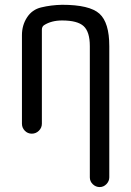

<svg xmlns="http://www.w3.org/2000/svg" viewBox="-20 -550 540 790"><path d="M70.3 -41V-405.3Q70.3 -446.3 91.3 -478.5Q112.3 -510.7 149.4 -519.5Q189.5 -529.3 235.4 -530.3Q348.6 -530.3 389.2 -493.7Q429.7 -457 429.7 -360.4V179.7Q429.7 195.3 418 207.5Q406.2 219.7 390.1 219.7Q374 219.7 361.8 208Q349.6 196.3 349.6 179.7V-360.4Q349.6 -418.9 324.2 -442.4Q298.8 -465.8 235.4 -465.8Q191.4 -465.8 161.1 -446.3Q152.3 -440.4 152.3 -427.7V-41Q152.3 -24.4 140.1 -12.2Q127.9 0 110.8 0Q93.8 0 82 -12.2Q70.3 -24.4 70.3 -41Z"/></svg>

Font: Rounded-X Mgen+ 1mn regular
Style: Regular
Weight: 400
Designer: [Source Han Sans]
Ryoko NISHIZUKA  (kana & ideographs); Paul D. Hunt (Latin, Greek & Cyrillic); Wenlong ZHANG  (bopomofo
Version: Version 1.059.20150602